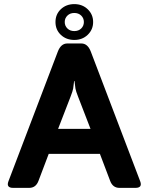

<svg xmlns="http://www.w3.org/2000/svg" viewBox="-20 -911 721 931"><path d="M43.9 0Q8.8 0 21 -32.2L260.3 -660.6Q275.4 -700.2 306.2 -700.2H374.5Q405.3 -700.2 420.4 -660.6L659.7 -32.2Q671.9 0 636.7 0H559.1Q526.9 0 514.2 -33.7L464.4 -165H216.3L166.5 -33.7Q153.8 0 121.6 0ZM261.7 -286.1H418.9L358.9 -441.4Q348.1 -468.8 345.9 -481.2Q343.8 -493.7 341.3 -518.1H339.4Q336.9 -493.7 334.7 -481.2Q332.5 -468.8 321.8 -441.4ZM249 -804.2Q249 -841.8 275.1 -866.5Q301.3 -891.1 340.3 -891.1Q379.4 -891.1 405.5 -866Q431.6 -840.8 431.6 -804.2Q431.6 -767.6 405.5 -742.4Q379.4 -717.3 340.3 -717.3Q301.3 -717.3 275.1 -741.9Q249 -766.6 249 -804.2ZM293.9 -804.2Q293.9 -785.6 306.9 -772.9Q319.8 -760.3 340.3 -760.3Q360.8 -760.3 373.8 -772.9Q386.7 -785.6 386.7 -804.2Q386.7 -822.8 373.8 -835.4Q360.8 -848.1 340.3 -848.1Q319.8 -848.1 306.9 -835.4Q293.9 -822.8 293.9 -804.2Z"/></svg>

Font: Istok
Style: Bold
Weight: 700
Designer: Andrey V. Panov
Foundry: Andrey V. Panov
Version: Version 1.0.1